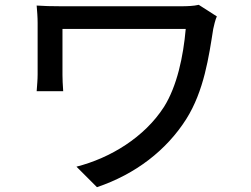

<svg xmlns="http://www.w3.org/2000/svg" viewBox="-20 -735 1040 796"><path d="M752 -241C826 -358 846 -501 864 -615C866 -625 873 -655 879 -667L804 -715C783 -710 756 -709 729 -709H235C194 -709 158 -710 132 -712C134 -688 136 -664 136 -640V-427C136 -405 134 -384 132 -357H242C240 -383 239 -409 239 -424V-615H750C740 -501 714 -378 660 -292C579 -166 438 -80 297 -44L382 41C542 -13 670 -112 752 -241Z"/></svg>

Font: Glow Sans SC Normal Medium
Style: Regular
Weight: 600
Designer: Ryoko NISHIZUKA (kana, bopomofo & ideographs); Paul D. Hunt (Latin, Greek & Cyrillic); Sandoll Communications, Soo-young
Version: Version 0.93